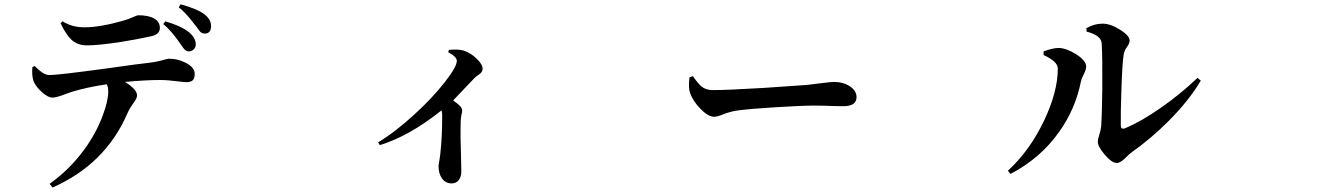

<svg xmlns="http://www.w3.org/2000/svg" viewBox="-20 -792 6040 872"><path d="M218.8 59.6 205.1 43Q295.9 -21.5 362.3 -112.3Q416 -185.5 446.3 -266.6Q471.7 -334 471.7 -377Q471.7 -395.5 464.8 -409.2Q378.9 -396.5 309.6 -376Q300.8 -373 284.2 -367.2Q239.3 -349.6 219.7 -348.6Q197.3 -348.6 168.9 -375Q141.6 -399.4 131.8 -424.8Q124 -449.2 127 -487.3L137.7 -492.2Q139.6 -490.2 143.6 -486.3Q163.1 -467.8 172.9 -461.9Q188.5 -451.2 206.1 -451.2Q244.1 -451.2 473.6 -482.4Q610.4 -502 656.2 -506.8Q697.3 -511.7 732.4 -522.5Q743.2 -525.4 746.1 -525.4Q790 -525.4 827.1 -504.9Q864.3 -484.4 864.3 -457Q864.3 -434.6 854.5 -426.8Q845.7 -418.9 826.2 -418.9Q818.4 -418.9 793 -421.9Q740.2 -428.7 708 -428.7Q641.6 -428.7 547.9 -419.9Q602.5 -385.7 602.5 -358.4Q602.5 -345.7 586.9 -325.2Q569.3 -300.8 559.6 -279.3Q460 -46.9 218.8 59.6ZM837.9 -558.6Q828.1 -558.6 820.3 -565.4Q814.5 -570.3 804.7 -585Q801.8 -589.8 799.8 -591.8Q796.9 -595.7 791 -604.5Q755.9 -654.3 721.7 -682.6L730.5 -695.3Q808.6 -671.9 841.8 -642.6Q869.1 -618.2 869.1 -589.8Q869.1 -577.1 859.9 -567.9Q850.6 -558.6 837.9 -558.6ZM374 -585.9Q333 -585.9 304.7 -611.3Q280.3 -633.8 254.9 -686.5L263.7 -695.3Q306.6 -668 363.3 -668Q433.6 -668 537.1 -697.3Q562.5 -704.1 587.9 -715.8Q602.5 -722.7 608.4 -722.7Q654.3 -722.7 680.2 -708Q706.1 -693.4 706.1 -665Q706.1 -636.7 668.9 -627.9Q604.5 -613.3 523.4 -600.6Q425.8 -585.9 374 -585.9ZM910.2 -639.6Q898.4 -639.6 889.6 -647.5Q883.8 -653.3 872.1 -670.9Q869.1 -673.8 868.2 -675.8Q865.2 -679.7 859.4 -686.5Q824.2 -733.4 792 -758.8L799.8 -772.5Q872.1 -752.9 905.3 -729.5Q938.5 -705.1 938.5 -673.8Q938.5 -639.6 910.2 -639.6Z M2031.2 41Q2002.9 41 1986.3 16.6Q1971.7 -4.9 1971.7 -37.1Q1971.7 -43.9 1975.6 -63.5Q1978.5 -81.1 1979.5 -90.8Q1988.3 -168 1988.3 -266.6Q1988.3 -279.3 1985.4 -291Q1840.8 -174.8 1705.1 -132.8L1697.3 -145.5Q1775.4 -192.4 1863.3 -273.4Q1943.4 -346.7 1999 -417.5Q2054.7 -488.3 2054.7 -515.6Q2054.7 -534.2 2015.6 -554.7L2018.6 -565.4Q2060.5 -569.3 2085 -562.5Q2116.2 -552.7 2144 -526.4Q2171.9 -500 2171.9 -479.5Q2171.9 -463.9 2153.3 -452.1Q2141.6 -444.3 2135.3 -438Q2128.9 -431.6 2116.2 -418Q2067.4 -366.2 2038.1 -335.9Q2059.6 -320.3 2067.4 -312.5Q2079.1 -300.8 2079.1 -290Q2079.1 -284.2 2076.2 -272.5Q2072.3 -252.9 2072.3 -241.2Q2070.3 -175.8 2074.2 -61.5Q2075.2 -24.4 2075.2 -13.7Q2075.2 10.7 2063.5 25.9Q2051.8 41 2031.2 41Z M3222.7 -261.7Q3196.3 -261.7 3161.1 -297.9Q3127 -333 3114.3 -369.1Q3105.5 -391.6 3111.3 -440.4L3127 -446.3Q3127.9 -444.3 3130.9 -440.4Q3153.3 -409.2 3167 -398.4Q3186.5 -382.8 3217.8 -382.8Q3281.2 -382.8 3446.3 -392.6Q3584 -401.4 3644.5 -406.2Q3672.9 -409.2 3715.8 -415Q3755.9 -419.9 3767.6 -419.9Q3809.6 -419.9 3839.8 -399.9Q3870.1 -379.9 3870.1 -350.6Q3870.1 -309.6 3809.6 -309.6Q3793.9 -309.6 3762.7 -310.5Q3713.9 -312.5 3677.7 -312.5Q3626 -312.5 3506.8 -305.2Q3387.7 -297.9 3335.9 -291Q3300.8 -287.1 3263.7 -272.5Q3238.3 -261.7 3222.7 -261.7Z M4569.3 -2 4557.6 -16.6Q4658.2 -109.4 4722.7 -246.1Q4784.2 -376 4784.2 -480.5Q4784.2 -512.7 4719.7 -542V-558.6Q4721.7 -559.6 4724.6 -560.5Q4763.7 -574.2 4789.1 -574.2Q4823.2 -573.2 4867.2 -545.9Q4913.1 -516.6 4913.1 -489.3Q4913.1 -476.6 4901.4 -453.1Q4891.6 -434.6 4889.6 -423.8Q4864.3 -295.9 4789.1 -191.4Q4705.1 -73.2 4569.3 -2ZM5052.7 -51.8Q5029.3 -51.8 4997.1 -89.8Q4965.8 -126 4965.8 -148.4Q4965.8 -159.2 4971.7 -176.8Q4979.5 -200.2 4981.4 -219.7Q4984.4 -259.8 4986.3 -390.6Q4987.3 -533.2 4983.4 -595.7Q4980.5 -631.8 4915 -648.4L4914.1 -664.1Q4950.2 -684.6 4987.3 -684.6Q5023.4 -684.6 5066.9 -657.2Q5110.4 -629.9 5110.4 -607.4Q5110.4 -595.7 5098.6 -579.1Q5085 -560.5 5083 -542Q5077.1 -504.9 5073.2 -387.7Q5069.3 -279.3 5070.3 -223.6Q5070.3 -201.2 5090.8 -210Q5165 -241.2 5253.9 -303.7Q5340.8 -364.3 5418.9 -438.5L5433.6 -425.8Q5379.9 -335 5288.1 -243.2Q5210 -164.1 5116.2 -97.7Q5109.4 -92.8 5095.7 -79.1Q5069.3 -51.8 5052.7 -51.8Z"/></svg>

Font: Bpmf GenRyu Min B
Style: B
Weight: 700
Foundry: But Ko
Version: Version 1.320